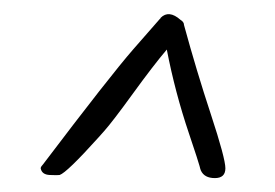

<svg xmlns="http://www.w3.org/2000/svg" viewBox="-20 -557 389 272"><path d="M207.5 -531.7Q219.2 -543.5 235.8 -528.8Q240.7 -525.9 240.7 -521.5Q258.3 -457 278.8 -394.8Q299.3 -332.5 299.3 -318.6Q299.3 -304.7 284.4 -304.7Q269.5 -304.7 264.6 -315.4Q263.7 -317.4 262.7 -321.8Q261.7 -326.2 247.6 -368.2Q228 -426.3 216.3 -486.8Q197.3 -464.4 168.2 -424.3Q139.2 -384.3 127.4 -371.1L119.1 -361.8Q74.7 -312.5 64.5 -309.1Q62 -308.6 50.5 -309.1Q39.1 -309.6 37.6 -318.8Q38.1 -321.3 41 -324.2Q135.7 -449.2 168.9 -487.3L206.1 -529.8L207.5 -531.2Z"/></svg>

Font: Kristi
Style: Regular
Weight: 400
Italic angle: -15°
Version: Version 1.004